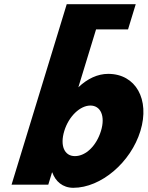

<svg xmlns="http://www.w3.org/2000/svg" viewBox="-20 -880 703 915"><path d="M649.2 -256C603.3 -106 461.3 15 329.5 15C278.4 15 244.2 -16 229.3 -58H227.8L210.1 0H35.1L261.4 -740L298 -860H474.5H626.9L590.2 -740H437.8L353.4 -464C396.6 -505 445.2 -528 495.5 -528C627.3 -528 695 -406 649.2 -256ZM461.2 -256C482.9 -327 459.5 -377 410.7 -377C362.6 -377 308.1 -327 286.4 -256C265 -186 286.7 -136 337 -136C389.5 -136 439.8 -186 461.2 -256Z"/></svg>

Font: Hussar
Style: BdSuprConOblThree
Weight: 700
Foundry: Cannot Into Space Fonts
Version: Version 2.00